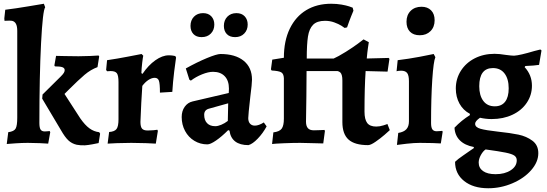

<svg xmlns="http://www.w3.org/2000/svg" viewBox="-20 -762 2915 1024"><path d="M72 -134V-597Q72 -622 65 -635Q58 -648 44 -651Q40 -652 31 -652L4 -651Q3 -655 3 -664L8 -710Q65 -717 130 -728Q195 -739 214 -742L221 -723Q208 -707 199 -532Q190 -357 190 -106Q190 -81 196.5 -71Q203 -61 219 -61Q227 -61 234.5 -62Q242 -63 245 -63L248 -57L237 4Q225 3 193 1.5Q161 0 128 0Q97 0 61.5 2.5Q26 5 16 6L24 -57Q55 -61 63.5 -76.5Q72 -92 72 -134ZM304 -354Q316 -366 320.5 -373.5Q325 -381 325 -388Q325 -399 313 -403.5Q301 -408 273 -408L270 -413L279 -464Q291 -464 325 -463Q359 -462 399 -462Q428 -462 462 -463.5Q496 -465 506 -466L509 -461L500 -404Q464 -391 431 -363Q398 -335 348 -285L324 -261L408 -131Q433 -95 457 -77.5Q481 -60 509 -57L514 -49L506 1Q498 3 473.5 7.5Q449 12 433 13Q410 14 389 10Q363 4 344.5 -13.5Q326 -31 305 -68L205 -236L207 -258Z M612 -126V-324Q612 -359 603.5 -371Q595 -383 570 -383L551 -382L546 -389L551 -441Q606 -449 662.5 -460Q719 -471 735 -474L744 -465Q742 -457 738.5 -428Q735 -399 734 -372L740 -368Q771 -414 808.5 -440.5Q846 -467 880 -467Q892 -467 902 -465.5Q912 -464 915 -463L919 -455Q916 -438 909 -380.5Q902 -323 899 -272L833 -268Q833 -316 827.5 -331.5Q822 -347 805 -347Q789 -347 771.5 -335.5Q754 -324 739 -304Q737 -277 733.5 -213.5Q730 -150 729 -112Q729 -86 737.5 -76Q746 -66 768 -66Q784 -66 799 -67.5Q814 -69 819 -70L822 -64L811 4Q797 3 758.5 1.5Q720 0 680 0Q642 0 603.5 1.5Q565 3 554 4L562 -58Q591 -60 601.5 -74Q612 -88 612 -126Z M1116 -379Q1091 -379 1057.5 -365.5Q1024 -352 998 -332L990 -337L971 -397Q1030 -430 1083 -452Q1136 -474 1156 -474Q1235 -474 1279.5 -438Q1324 -402 1324 -337Q1324 -316 1315 -246Q1304 -149 1304 -132Q1304 -113 1313.5 -102.5Q1323 -92 1339 -92Q1360 -92 1387 -109L1402 -88Q1382 -51 1354.5 -22.5Q1327 6 1305 12Q1260 12 1234.5 -7.5Q1209 -27 1204 -65L1197 -68Q1162 -33 1132 -12.5Q1102 8 1086 8Q1048 8 1016.5 -11Q985 -30 967 -63.5Q949 -97 949 -138Q949 -170 965 -192.5Q981 -215 1007 -221L1200 -266L1201 -289Q1201 -332 1178.5 -355.5Q1156 -379 1116 -379ZM1069 -150Q1069 -121 1084.5 -105Q1100 -89 1128 -89Q1142 -89 1160 -96.5Q1178 -104 1195 -117L1197 -211L1093 -182Q1069 -175 1069 -150ZM996 -624Q996 -654 1014.5 -673Q1033 -692 1063 -692Q1091 -692 1107 -675Q1123 -658 1123 -631Q1123 -602 1104.5 -583Q1086 -564 1055 -564Q1027 -564 1011.5 -580.5Q996 -597 996 -624ZM1174 -624Q1174 -654 1192.5 -673Q1211 -692 1241 -692Q1269 -692 1285 -675Q1301 -658 1301 -631Q1301 -602 1282.5 -583Q1264 -564 1234 -564Q1205 -564 1189.5 -580.5Q1174 -597 1174 -624Z M1494 -454Q1494 -544 1525.5 -609Q1557 -674 1613.5 -708Q1670 -742 1746 -742Q1776 -742 1801.5 -737.5Q1827 -733 1842 -728Q1857 -723 1861 -721L1865 -705Q1862 -698 1852.5 -674.5Q1843 -651 1831 -616L1818 -613Q1815 -616 1800.5 -625Q1786 -634 1763 -642.5Q1740 -651 1713 -651Q1671 -651 1650 -630Q1629 -609 1622.5 -567.5Q1616 -526 1616 -450H1774L1848 -451L1853 -443L1843 -382L1794 -383H1615L1614 -248Q1612 -158 1612 -113Q1612 -90 1622 -78.5Q1632 -67 1654 -67Q1674 -67 1689.5 -68Q1705 -69 1710 -69L1713 -64L1704 3L1666 2Q1612 0 1581 0Q1541 0 1493.5 2Q1446 4 1431 6L1438 -56Q1471 -60 1482.5 -76Q1494 -92 1494 -129V-345Q1493 -369 1479.5 -376.5Q1466 -384 1429 -386L1425 -392L1432 -444Z M1752 -387 1742 -394 1748 -444Q1787 -462 1825 -486Q1863 -510 1888 -528.5Q1913 -547 1919 -552L1947 -537Q1946 -531 1942.5 -507.5Q1939 -484 1936 -450L2053 -453L2057 -448L2047 -380L1930 -383Q1924 -296 1924 -167Q1924 -125 1938.5 -106Q1953 -87 1987 -87Q2005 -87 2025.5 -93.5Q2046 -100 2046 -101L2059 -68Q2053 -62 2031 -43Q2009 -24 1983 -6Q1957 12 1943 12Q1872 12 1839 -17.5Q1806 -47 1806 -111V-333Q1806 -365 1795 -375.5Q1784 -386 1752 -387Z M2148 -646Q2148 -682 2170 -704Q2192 -726 2228 -726Q2260 -726 2279 -707Q2298 -688 2298 -654Q2298 -618 2276 -596Q2254 -574 2219 -574Q2185 -574 2166.5 -593Q2148 -612 2148 -646ZM2161 -115V-329Q2161 -360 2151.5 -372.5Q2142 -385 2119 -385Q2111 -385 2104 -384Q2097 -383 2095 -382L2101 -441Q2159 -448 2217.5 -459Q2276 -470 2293 -474L2302 -457Q2292 -435 2285.5 -338Q2279 -241 2279 -106Q2279 -82 2286 -72Q2293 -62 2309 -62Q2318 -62 2326.5 -63Q2335 -64 2338 -64L2341 -60L2331 3Q2319 2 2287 1Q2255 0 2220 0Q2189 0 2149 4.5Q2109 9 2097 11L2104 -53Q2134 -58 2147.5 -73Q2161 -88 2161 -115Z M2540 -134Q2514 -116 2514 -102Q2514 -83 2543 -75Q2572 -67 2635 -60Q2702 -53 2745 -44Q2788 -35 2819.5 -11.5Q2851 12 2851 55Q2851 102 2813 145.5Q2775 189 2713 215.5Q2651 242 2584 242Q2504 242 2455.5 203.5Q2407 165 2407 101Q2421 87 2450.5 67Q2480 47 2485 43L2507 28V22Q2459 13 2432.5 -13.5Q2406 -40 2404 -81Q2441 -120 2486 -148V-155Q2450 -174 2430.5 -209.5Q2411 -245 2411 -290Q2411 -342 2438 -384.5Q2465 -427 2512 -451Q2559 -475 2618 -475Q2643 -475 2679 -469Q2709 -465 2722 -465Q2753 -467 2830 -490L2862 -498L2868 -493L2855 -416Q2831 -412 2782 -410L2778 -404Q2817 -362 2817 -305Q2817 -255 2789.5 -214Q2762 -173 2713 -150Q2664 -127 2602 -127Q2571 -127 2540 -134ZM2693 -291Q2693 -341 2671 -370Q2649 -399 2609 -399Q2536 -399 2536 -302Q2536 -253 2557.5 -224Q2579 -195 2619 -195Q2655 -195 2674 -219.5Q2693 -244 2693 -291ZM2736 93Q2736 77 2723.5 68Q2711 59 2677 52Q2643 45 2570 35Q2556 44 2544.5 65Q2533 86 2533 105Q2533 134 2556.5 150.5Q2580 167 2623 167Q2672 167 2704 146Q2736 125 2736 93Z"/></svg>

Font: Sahitya
Style: Bold
Weight: 700
Designer: Juan Pablo del Peral
Foundry: Juan Pablo del Peral (http://www.huertatipografica.com)
Version: Version 1.001;PS 001.000;hotconv 1.0.70;makeotf.lib2.5.58329